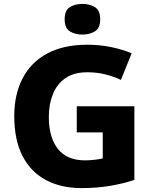

<svg xmlns="http://www.w3.org/2000/svg" viewBox="-20 -953 777 983"><path d="M373 -409H668V-32Q612 -13 543.5 -1.5Q475 10 397 10Q293 10 215.5 -31Q138 -72 95.5 -154Q53 -236 53 -359Q53 -470 96 -552.5Q139 -635 222.5 -679.5Q306 -724 427 -724Q492 -724 551 -711.5Q610 -699 654 -680L599 -544Q561 -562 518 -572.5Q475 -583 427 -583Q358 -583 314.5 -552.5Q271 -522 250.5 -470.5Q230 -419 230 -355Q230 -249 276.5 -190.5Q323 -132 415 -132Q438 -132 464.5 -135Q491 -138 506 -142V-275H373ZM402 -933Q439 -933 466 -916.5Q493 -900 493 -854Q493 -809 466 -792.5Q439 -776 402 -776Q364 -776 337.5 -792.5Q311 -809 311 -854Q311 -900 337.5 -916.5Q364 -933 402 -933Z"/></svg>

Font: Noto Sans Lao Looped ExtraBold
Style: Regular
Weight: 800
Designer: Mark Frömberg, Ben Mitchell
Foundry: The Fontpad Ltd
Version: Version 1.002; ttfautohint (v1.8.4.7-5d5b)